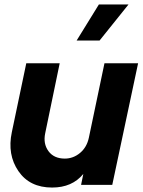

<svg xmlns="http://www.w3.org/2000/svg" viewBox="-20 -830 640 862"><path d="M557 -810 427 -648H324L424 -810ZM449 -546H600L484 0H344L354 -49Q304 12 214 12Q113 12 62.5 -62Q12 -136 33 -236L98 -546H248L183 -232Q173 -185 197.5 -151.5Q222 -118 271 -118Q309 -118 339.5 -143.5Q370 -169 379 -212Z"/></svg>

Font: Plus Jakarta Display
Style: Bold Italic
Weight: 700
Italic angle: -12°
Designer: Gumpita Rahayu
Foundry: Tokotype Studio
Version: Version 1.000;hotconv 1.0.109;makeotfexe 2.5.65596